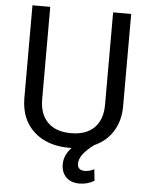

<svg xmlns="http://www.w3.org/2000/svg" viewBox="-60 -759 767 997"><g transform="rotate(5 324.0 -260.5)"><path d="M583 -710.9V-227.1Q582.5 -154.8 548.8 -99.6Q515.1 -44.4 451.2 -15.6Q375.5 40 375.5 86.9Q375.5 122.1 413.6 122.1Q437 122.1 462.4 109.4L468.8 168.5Q434.6 189.9 390.6 189.9Q347.2 189.9 322 164.6Q296.9 139.2 296.9 97.2Q296.9 49.8 335.4 9.3L324.7 9.8Q208 9.8 138.7 -53.2Q69.3 -116.2 68.4 -226.6V-710.9H161.1V-229.5Q161.1 -152.3 203.6 -109.6Q246.1 -66.9 324.7 -66.9Q404.3 -66.9 446.5 -109.4Q488.8 -151.9 488.8 -229V-710.9Z"/></g></svg>

Font: MAUL
Style: Regular
Weight: 400
Designer: MAUL
Version: Version 1.0; 2020; ttfautohint (v1.8.3)